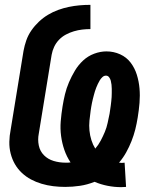

<svg xmlns="http://www.w3.org/2000/svg" viewBox="-20 -763 640 792"><path d="M480 9Q452 9 424 3.5Q396 -2 370 -13Q340 -1 309.5 3.5Q279 8 249 8Q224 8 199.5 5Q175 2 151.5 -5Q128 -12 107.5 -23Q87 -34 70 -50Q53 -66 41.5 -86Q30 -106 24 -129.5Q18 -153 18.5 -178Q19 -203 24 -228L77 -553Q81 -575 88.5 -596.5Q96 -618 109.5 -637.5Q123 -657 140.5 -673.5Q158 -690 178 -702Q198 -714 220 -722Q242 -730 264 -734.5Q286 -739 308 -741Q330 -743 353 -743V-643Q336 -643 319 -641Q302 -639 285 -634Q268 -629 252 -620.5Q236 -612 223.5 -599Q211 -586 203.5 -570Q196 -554 193 -537L140 -212Q135 -187 140 -163Q145 -139 161.5 -122.5Q178 -106 201.5 -99Q225 -92 250 -92Q255 -92 260 -92Q265 -92 271 -93Q255 -117 245.5 -144.5Q236 -172 232 -202Q228 -232 230.5 -262.5Q233 -293 238 -324Q242 -349 248 -374Q254 -399 264.5 -423.5Q275 -448 289 -471.5Q303 -495 323 -513.5Q343 -532 368.5 -541.5Q394 -551 419 -551Q449 -551 475.5 -539Q502 -527 519 -504.5Q536 -482 544.5 -454.5Q553 -427 555.5 -398Q558 -369 555.5 -338.5Q553 -308 548 -278Q544 -253 538 -229Q532 -205 522.5 -181Q513 -157 500.5 -134.5Q488 -112 471 -92Q474 -92 477 -91.5Q480 -91 483 -91Q486 -91 488.5 -91.5Q491 -92 494 -92L500 8Q495 8 490 8.5Q485 9 480 9ZM373 -150Q386 -165 395.5 -183Q405 -201 412.5 -219Q420 -237 424 -256Q428 -275 432 -294Q433 -302 434.5 -311Q436 -320 437 -328.5Q438 -337 439 -345.5Q440 -354 440.5 -362.5Q441 -371 441 -379.5Q441 -388 441 -396.5Q441 -405 440 -413.5Q439 -422 437 -430Q435 -438 430 -444.5Q425 -451 417 -451Q409 -451 402.5 -445Q396 -439 391.5 -431.5Q387 -424 383.5 -416.5Q380 -409 377 -401.5Q374 -394 371.5 -386Q369 -378 367 -370Q365 -362 363 -354.5Q361 -347 359.5 -339Q358 -331 356.5 -323Q355 -315 354 -307Q351 -286 349 -265.5Q347 -245 349 -224.5Q351 -204 357 -185Q363 -166 373 -150Z"/></svg>

Font: Iosevka Curly Slab ExObl
Style: Bold
Weight: 700
Width: 7
Italic angle: -9°
Monospace: yes
Designer: Belleve Invis
Foundry: Belleve Invis
Version: Version 11.0.0; ttfautohint (v1.8.3)